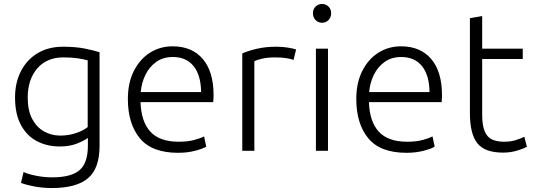

<svg xmlns="http://www.w3.org/2000/svg" viewBox="-20 -762 2697 970"><path d="M242 188Q197 188 156 180.5Q115 173 86 162L99 107Q122 118 163 126Q204 134 243 134Q339 134 381.5 98Q424 62 424 -26V-65Q403 -50 367 -36Q331 -22 282 -22Q218 -22 167 -48.5Q116 -75 86 -130Q56 -185 56 -270Q56 -344 85.5 -402Q115 -460 169.5 -493Q224 -526 299 -526Q361 -526 406.5 -517Q452 -508 483 -498V-25Q483 89 424.5 138.5Q366 188 242 188ZM284 -77Q326 -77 363.5 -89.5Q401 -102 423 -120V-457Q403 -463 372.5 -467.5Q342 -472 300 -472Q216 -472 168 -416Q120 -360 120 -269Q120 -204 142.5 -161.5Q165 -119 202.5 -98Q240 -77 284 -77Z M880 10Q747 10 686.5 -63.5Q626 -137 626 -262Q626 -344 656.5 -404Q687 -464 738 -496Q789 -528 852 -528Q950 -528 1004.5 -464Q1059 -400 1059 -281Q1059 -273 1058.5 -263.5Q1058 -254 1057 -246H690Q693 -148 739.5 -97Q786 -46 883 -46Q929 -46 962 -55Q995 -64 1011 -73L1022 -21Q1006 -11 966.5 -0.5Q927 10 880 10ZM691 -297H996Q995 -382 958 -428Q921 -474 853 -474Q804 -474 769 -449Q734 -424 714.5 -383.5Q695 -343 691 -297Z M1204 0V-492Q1233 -505 1277 -515.5Q1321 -526 1376 -526Q1407 -526 1434.5 -521.5Q1462 -517 1476 -512L1463 -459Q1452 -464 1428 -468Q1404 -472 1369 -472Q1333 -472 1306 -466Q1279 -460 1265 -453V0Z M1576 0V-516H1637V0ZM1607 -647Q1588 -647 1574.5 -660.5Q1561 -674 1561 -695Q1561 -716 1574.5 -729Q1588 -742 1607 -742Q1626 -742 1639.5 -729Q1653 -716 1653 -695Q1653 -674 1639.5 -660.5Q1626 -647 1607 -647Z M2034 10Q1901 10 1840.5 -63.5Q1780 -137 1780 -262Q1780 -344 1810.5 -404Q1841 -464 1892 -496Q1943 -528 2006 -528Q2104 -528 2158.5 -464Q2213 -400 2213 -281Q2213 -273 2212.5 -263.5Q2212 -254 2211 -246H1844Q1847 -148 1893.5 -97Q1940 -46 2037 -46Q2083 -46 2116 -55Q2149 -64 2165 -73L2176 -21Q2160 -11 2120.5 -0.5Q2081 10 2034 10ZM1845 -297H2150Q2149 -382 2112 -428Q2075 -474 2007 -474Q1958 -474 1923 -449Q1888 -424 1868.5 -383.5Q1849 -343 1845 -297Z M2522 9Q2428 9 2391 -39Q2354 -87 2354 -190V-670L2416 -681V-516H2621V-464H2416V-184Q2416 -128 2429 -98Q2442 -68 2466.5 -57Q2491 -46 2526 -46Q2561 -46 2587 -54.5Q2613 -63 2629 -71L2642 -20Q2625 -11 2592 -1Q2559 9 2522 9Z"/></svg>

Font: Ubuntu Sans Light
Style: Regular
Weight: 300
Designer: Dalton Maag Ltd
Foundry: Dalton Maag Ltd
Version: Version 1.006; ttfautohint (v1.8.4.7-5d5b)